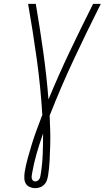

<svg xmlns="http://www.w3.org/2000/svg" viewBox="-20 -755 544 998"><path d="M163 223Q148 223 134.5 217Q121 211 114 199Q107 187 106.5 172Q106 157 108 141Q114 104 124.5 66Q135 28 146.5 -9Q158 -46 172 -83.5Q186 -121 200 -158Q191 -305 171 -449Q151 -593 126 -735H166Q187 -612 204.5 -488Q222 -364 232 -238Q284 -364 343 -488Q402 -612 464 -735H504Q432 -592 364 -447Q296 -302 238 -154Q240 -116 241 -77Q242 -38 241 0.5Q240 39 238 78.5Q236 118 230 157Q228 169 224 181.5Q220 194 210.5 204Q201 214 188.5 218.5Q176 223 163 223ZM164 188Q169 188 174.5 185Q180 182 183.5 177Q187 172 188.5 166.5Q190 161 191 155Q200 101 202 47Q204 -7 204 -61Q185 -8 170 44.5Q155 97 146 150Q145 157 144.5 163Q144 169 146 175Q148 181 152.5 184.5Q157 188 164 188Z"/></svg>

Font: Iosevka Term Curly XLt Obl
Style: Regular
Weight: 200
Italic angle: -9°
Designer: Belleve Invis
Foundry: Belleve Invis
Version: Version 32.3.0